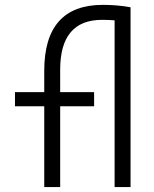

<svg xmlns="http://www.w3.org/2000/svg" viewBox="-20 -762 626 782"><path d="M160.2 0V-329.1H41V-386.7H160.2V-473.6Q160.2 -742.2 398.9 -742.2Q458 -742.2 511.7 -732.4V0H446.8V-679.2Q420.4 -681.2 396 -681.2Q225.1 -681.2 225.1 -478.5V-386.7H363.3V-329.1H225.1V0Z"/></svg>

Font: Cascadia Code NF Light
Style: Regular
Weight: 300
Monospace: yes
Designer: Aaron Bell
Foundry: Saja Typeworks
Version: Version 2404.023; ttfautohint (v1.8.4)